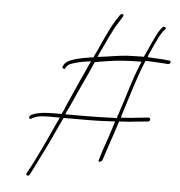

<svg xmlns="http://www.w3.org/2000/svg" viewBox="-52 -711 767 820"><g transform="rotate(5 331.5 -301.0)"><path d="M88 -198C78 -190 79 -178 91 -183L101 -188C122 -199 154 -198 180 -198H212L186 -142C162 -88 128 -17 104 28L92 50C90 53 91 57 91 58C93 62 104 62 105 56L118 31C140 -14 176 -84 200 -138L228 -198H308C333 -198 358 -198 385 -199L449 -202L445 -190C433 -150 418 -107 405 -70L394 -33L393 -32C390 -19 405 -26 409 -32L421 -69C436 -112 451 -159 466 -204H475C498 -205 520 -207 545 -210L588 -214C592 -215 593 -215 594 -216C600 -223 597 -231 589 -231L548 -227C525 -224 503 -222 482 -221L472 -220L475 -234C500 -309 522 -390 552 -463L556 -471H564C589 -470 610 -469 626 -468L653 -466H654C656 -466 661 -469 662 -472C664 -479 661 -481 658 -481H657L631 -484C617 -485 597 -486 574 -487L563 -488L567 -500C581 -530 600 -576 617 -600V-601L628 -613C636 -621 620 -627 615 -621V-620L606 -609C589 -586 566 -527 547 -488H539C517 -488 495 -487 473 -486C432 -483 401 -476 364 -472L350 -470L356 -485C379 -531 402 -588 427 -625L443 -651C450 -662 436 -665 430 -657L413 -631C386 -589 359 -521 332 -466H324C288 -460 225 -451 210 -426C202 -413 204 -410 209 -408C212 -406 214 -406 214 -406C214 -406 222 -425 238 -430C258 -438 285 -444 309 -447L324 -449L317 -435C306 -410 295 -385 283 -360L234 -250C230 -238 224 -225 218 -214H183C151 -214 118 -211 100 -203H99ZM234 -214 239 -226C242 -233 245 -238 249 -246C276 -308 310 -378 337 -440L340 -447C356 -450 371 -452 388 -455C428 -462 480 -466 527 -466H539L534 -454C506 -388 486 -310 460 -234V-233C458 -231 458 -231 457 -227L455 -217H445C402 -215 355 -214 311 -214Z"/></g></svg>

Font: Stray Cat
Style: ExLtObl
Weight: 200
Version: Version 1.0